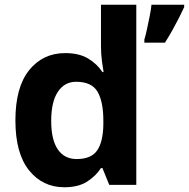

<svg xmlns="http://www.w3.org/2000/svg" viewBox="-20 -780 797 810"><path d="M251 10Q160 10 102.5 -61.5Q45 -133 45 -272Q45 -412 103 -484Q161 -556 255 -556Q314 -556 352 -533Q390 -510 412 -476H417Q414 -492 410 -522.5Q406 -553 406 -585V-760H555V0H441L412 -71H406Q384 -37 347 -13.5Q310 10 251 10ZM303 -109Q365 -109 390 -145.5Q415 -182 416 -255V-271Q416 -351 391.5 -393Q367 -435 301 -435Q252 -435 224 -392.5Q196 -350 196 -270Q196 -190 224 -149.5Q252 -109 303 -109ZM757 -750Q747 -728 734.5 -703.5Q722 -679 707.5 -653Q693 -627 676 -600H589V-613Q595 -633 600.5 -659Q606 -685 611.5 -712Q617 -739 619 -760H757Z"/></svg>

Font: Noto Sans Kawi
Style: Bold
Weight: 700
Designer: Fadhl Haqq
Version: Version 1.000